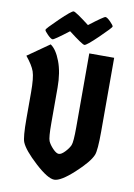

<svg xmlns="http://www.w3.org/2000/svg" viewBox="-99 -974 733 1048"><g transform="rotate(10 267.0 -449.5)"><path d="M484 -700V-291Q484 -186 473 -160Q456 -119 384.5 -53.5Q313 12 277 12Q241 12 169.5 -53.5Q98 -119 81 -160Q70 -186 70 -291V-436Q70 -517 58.5 -550Q47 -583 10 -628L130 -712Q162 -691 185 -630.5Q208 -570 208 -486V-291Q208 -209 216 -190.5Q224 -172 243.5 -151.5Q263 -131 277 -131Q291 -131 310.5 -151.5Q330 -172 338 -190.5Q346 -209 346 -291V-700ZM222 -801Q144 -741 135 -741Q126 -741 107 -760Q88 -779 88 -785.5Q88 -792 149.5 -851.5Q211 -911 222.5 -911Q234 -911 312 -851Q390 -911 399 -911Q408 -911 427 -892Q446 -873 446 -866.5Q446 -860 384.5 -800.5Q323 -741 311.5 -741Q300 -741 222 -801Z"/></g></svg>

Font: Germania One
Style: Regular
Weight: 400
Designer: John Vargas Beltran
Foundry: John Vargas Beltran
Version: Version 1.001